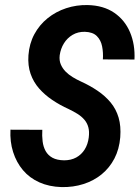

<svg xmlns="http://www.w3.org/2000/svg" viewBox="-20 -741 560 771"><path d="M336.4 -189Q339.4 -212.9 334.7 -230Q330.1 -247.1 318.8 -260.3Q307.6 -273.4 291.3 -283.7Q274.9 -293.9 255.4 -303.2Q220.7 -318.8 190.2 -339.4Q159.7 -359.9 137 -385.7Q114.3 -411.6 102.8 -444.6Q91.3 -477.5 94.2 -519Q97.7 -565.9 117.9 -603.5Q138.2 -641.1 171.1 -667.7Q204.1 -694.3 245.6 -708Q287.1 -721.7 332 -720.7Q395.5 -719.2 438.5 -689.9Q481.4 -660.6 502.2 -611.3Q522.9 -562 520 -502L393.1 -502.4Q395 -529.3 390.1 -554.4Q385.3 -579.6 369.1 -595.9Q353 -612.3 320.8 -613.3Q293 -613.8 271.5 -601.1Q250 -588.4 236.8 -567.1Q223.6 -545.9 219.7 -519Q217.3 -498.5 224.1 -482.4Q231 -466.3 243.4 -453.6Q255.9 -440.9 272 -431.2Q288.1 -421.4 304.2 -414.1Q341.8 -397 372.3 -376.2Q402.8 -355.5 424.6 -329.1Q446.3 -302.7 456.3 -268.6Q466.3 -234.4 462.9 -189.9Q459 -142.1 439.5 -104.5Q419.9 -66.9 388.2 -41Q356.4 -15.1 315.4 -2Q274.4 11.2 227.1 10.3Q177.2 8.8 137.9 -8.8Q98.6 -26.4 72.3 -57.6Q45.9 -88.9 32.7 -130.4Q19.5 -171.9 22 -220.2L149.9 -219.7Q148.4 -195.8 151.1 -173.6Q153.8 -151.4 163.3 -134.3Q172.9 -117.2 190.9 -107.4Q209 -97.7 237.3 -97.2Q265.1 -97.2 286.1 -108.6Q307.1 -120.1 320.1 -140.9Q333 -161.6 336.4 -189Z"/></svg>

Font: Roboto Condensed SemiBold
Style: Italic
Weight: 600
Italic angle: -12°
Designer: Christian Robertson
Foundry: Google
Version: Version 3.008; 2023